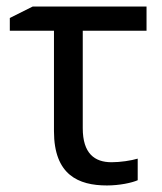

<svg xmlns="http://www.w3.org/2000/svg" viewBox="-20 -556 494 587"><path d="M428 -536H80L10 -501V-462H145V-155C145 -21 220 11 307 11C345 11 383 3 401 -5V-71C381 -65 348 -60 321 -60C269 -60 233 -87 233 -164V-462H428Z"/></svg>

Font: Noto Sans Thai
Style: Regular
Weight: 400
Designer: Monotype Design Team
Foundry: Monotype Imaging Inc.
Version: Version 1.901